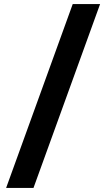

<svg xmlns="http://www.w3.org/2000/svg" viewBox="-20 -720 520 940"><path d="M10 200 336 -700H470L144 200Z"/></svg>

Font: Golos Text VF
Style: Regular
Weight: 400
Designer: A.Korolkova, Vitaly Kuzmin
Foundry: ParaType Ltd
Version: Version 2.003